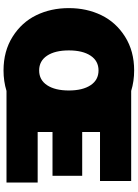

<svg xmlns="http://www.w3.org/2000/svg" viewBox="132 -890 773 1078"><g transform="rotate(90 519.0 -350.5)"><path d="M457.9 -227.9Q487.5 -272.5 487.5 -350Q487.5 -427.5 457.9 -472.1Q428.3 -516.7 375 -516.7Q321.7 -516.7 292.1 -472.1Q262.5 -427.5 262.5 -350Q262.5 -272.5 292.1 -227.9Q321.7 -183.3 375 -183.3Q428.3 -183.3 457.9 -227.9ZM490 0Q435.8 16.7 375 16.7Q266.7 16.7 185.8 -34.2Q105 -85 65 -167.1Q25 -249.2 25 -350Q25 -450.8 65 -532.9Q105 -615 185.8 -665.8Q266.7 -716.7 375 -716.7Q435.8 -716.7 490 -700H995.8V-525H720.8V-425H966.7V-258.3H720.8V-175H1004.2V0Z"/></g></svg>

Font: BoonTook
Style: Regular
Weight: 400
Designer: Sungsit Sawaiwan
Foundry: FontUni
Version: Version 3.0